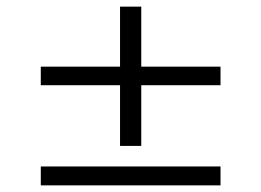

<svg xmlns="http://www.w3.org/2000/svg" viewBox="-20 -559 788 579"><path d="M342 -119V-302H103V-358H342V-539H406V-358H645V-302H406V-119ZM103 0V-57H645V0Z"/></svg>

Font: Nunito Sans 7pt Expanded Light
Style: Regular
Weight: 300
Width: 7
Designer: Vernon Adams
Foundry: Vernon Adams
Version: Version 3.101;gftools[0.9.27]